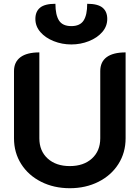

<svg xmlns="http://www.w3.org/2000/svg" viewBox="-20 -986 737 1015"><path d="M54 -255V-610Q54 -658 88 -683.5Q122 -709 188 -709V-255Q188 -188 232 -148Q276 -108 349 -108Q422 -108 466 -148Q510 -188 510 -255V-610Q510 -659 544 -684Q578 -709 644 -709V-255Q644 -179 606 -119Q568 -59 500.5 -25Q433 9 349 9Q265 9 197.5 -25Q130 -59 92 -119Q54 -179 54 -255ZM167 -886Q167 -925 192 -945.5Q217 -966 273 -966Q273 -907 292 -877.5Q311 -848 357 -848Q403 -848 422 -877.5Q441 -907 441 -966Q497 -966 522 -945.5Q547 -925 547 -886Q547 -847 520.5 -816.5Q494 -786 450 -768.5Q406 -751 357 -751Q308 -751 264 -768.5Q220 -786 193.5 -816.5Q167 -847 167 -886Z"/></svg>

Font: K2D
Style: Bold
Weight: 700
Designer: Katatrad Aksorn Co.,Ltd.
Foundry: Cadson Demak Co.,Ltd.
Version: Version 1.000; ttfautohint (v1.6)